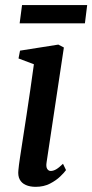

<svg xmlns="http://www.w3.org/2000/svg" viewBox="-20 -731 366 762"><path d="M121.5 10.5Q99 10.5 82.5 3.2Q66 -4 58.2 -18.8Q50.5 -33.5 53 -56Q54.5 -73.5 59.5 -106.5Q64.5 -139.5 71.2 -182.8Q78 -226 85.5 -275.5Q93 -325 100.5 -376.5Q108 -428 114.5 -476L53.5 -499L59.5 -530L211.5 -554L233.5 -542.5L165 -87.5Q162 -69.5 167.2 -61Q172.5 -52.5 181 -52.5Q191.5 -52.5 202.5 -58.8Q213.5 -65 230 -81L242 -56Q235.5 -46.5 219.2 -30.8Q203 -15 178.2 -2.2Q153.5 10.5 121.5 10.5ZM67.5 -711H326L317 -638.5H58Z"/></svg>

Font: Merriweather 48pt Medium
Style: Italic
Weight: 500
Italic angle: -7.8°
Version: Version 2.101